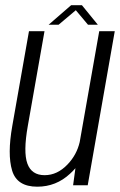

<svg xmlns="http://www.w3.org/2000/svg" viewBox="-20 -716 464 742"><path d="M262.5 0 271.5 -66Q262 -55 251 -45Q197 5.5 124 5.5Q45.5 5.5 26.8 -57Q8 -119.5 27.5 -229.5L92 -595.5H152L87.5 -229.5Q69.5 -128.5 85.8 -83.8Q102 -39 152.5 -39Q201.5 -39 241 -80.5Q276.5 -117.5 288 -167L363.5 -595.5H423.5L319 0ZM168 -620.5 255 -696H296.5L358 -620.5H320L273 -676.5L206.5 -620.5Z"/></svg>

Font: Anybody Light
Style: Italic
Weight: 300
Italic angle: -10°
Designer: Tyler Finck
Foundry: Etcetera Type Company
Version: Version 1.010; ttfautohint (v1.8.3) -l 8 -r 50 -G 200 -x 14 